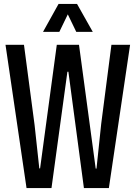

<svg xmlns="http://www.w3.org/2000/svg" viewBox="-20 -957 689 977"><path d="M115 0 8 -729H102L156 -321L180 -100H184L269 -729H382L467 -99H471L495 -327L547 -729H642L534 0H407L328 -592H323L242 0ZM199 -795 278 -937H372L452 -795H368L325 -884L282 -795Z"/></svg>

Font: Mona Sans Condensed Medium
Style: Regular
Weight: 500
Width: 3
Designer: Deni Anggara
Foundry: GitHub
Version: Version 1.001; ttfautohint (v1.8.4.7-5d5b);gftools[0.9.31]